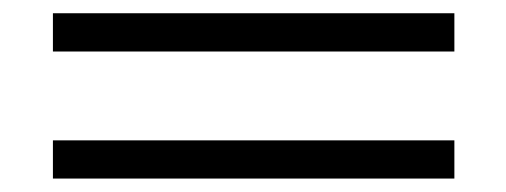

<svg xmlns="http://www.w3.org/2000/svg" viewBox="-20 -409 757 287"><path d="M59.1 -389.2H659.2V-332H59.1ZM59.1 -199.2H659.2V-142.1H59.1Z"/></svg>

Font: Oakes Grotesk
Style: Italic
Weight: 400
Designer: Samuel Oakes
Foundry: Samuel Oakes
Version: Version 1.0 | wf-rip DC20170320